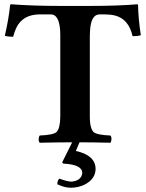

<svg xmlns="http://www.w3.org/2000/svg" viewBox="-20 -673 692 908"><path d="M279.8 101.1 273.9 95.2 321.3 0Q264.2 0 168 2Q159.7 -6.3 164.6 -25.4Q166 -29.8 168 -32.2Q232.4 -34.7 247.6 -48.8Q264.6 -66.4 265.1 -123V-505.9Q265.1 -597.2 226.6 -604.5Q222.2 -605 217.8 -605H168.9Q87.9 -605 57.1 -541.5Q48.3 -522.5 42 -499Q15.6 -499.5 2.9 -503.9Q22.5 -589.8 27.8 -649.9Q29.3 -651.9 32.2 -652.8Q133.8 -645 265.1 -645H405.8Q538.1 -645 629.9 -652.8Q631.3 -651.4 632.8 -649.9Q634.3 -582 646 -506.8Q634.3 -502 606.9 -502Q588.9 -583 523.9 -599.6Q501.5 -605 473.1 -605H451.2Q410.2 -605 405.8 -527.8Q405.3 -516.1 404.8 -502.9V-123Q404.8 -60.5 425.8 -45.9Q443.4 -34.7 502 -32.2Q510.3 -23.9 505.4 -4.4Q503.9 0 502 2Q414.1 0 356 0L338.9 41Q430.7 61 432.1 125Q432.1 172.9 380.9 199.7Q350.6 214.8 314.9 214.8Q288.1 214.8 258.8 201.7Q253.9 199.7 251 198.2Q252 177.2 261.2 171.9Q298.8 186 318.8 186Q365.2 181.2 369.1 145Q369.1 106.4 285.2 101.1Q281.7 101.1 279.8 101.1Z"/></svg>

Font: Linux Libertine O
Style: Bold
Weight: 700
Designer: Philipp H. Poll
Foundry: Philipp H. Poll
Version: Version 5.0.0